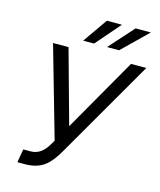

<svg xmlns="http://www.w3.org/2000/svg" viewBox="-136 -1034 946 1138"><g transform="rotate(15 337.5 -464.5)"><path d="M81 9.9H127.8C238.6 9.9 281.2 -49.7 322.4 -117.9L674.7 -727.3H581L322.4 -275.6L197.4 -727.3H102.3L261.4 -170.5L245.7 -143.5C224.4 -108 193.2 -72.4 140.6 -72.4H95.2ZM271.3 -786.9H338.1L468.8 -937.5H376.4ZM417.6 -786.9H491.5L646.3 -937.5H552.6Z"/></g></svg>

Font: Margiela Sans
Style: Italic
Weight: 400
Italic angle: -9.39999°
Designer: Stefan Endress, Andreas Faust
Version: Version 1.100;FEAKit 1.0